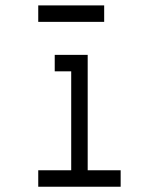

<svg xmlns="http://www.w3.org/2000/svg" viewBox="-20 -708 540 728"><path d="M437.5 0V-62.5H312.5V-500H187.5V-437.5H250Q250 -437.5 250 -62.5H125V0ZM375 -625V-687.5H125V-625Z"/></svg>

Font: CalcUnifontExMono
Style: Regular
Weight: 500
Version: Version 15.0.06